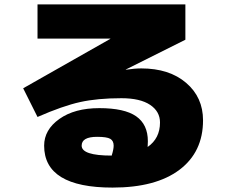

<svg xmlns="http://www.w3.org/2000/svg" viewBox="-20 -780 1040 870"><path d="M820 -600 550 -465V-464Q590 -470 620 -470Q747 -470 823.5 -404.5Q900 -339 900 -235Q900 -91 793 -10.5Q686 70 490 70Q180 70 180 -120Q180 -192 249 -241Q318 -290 430 -290Q544 -290 597 -253Q650 -216 650 -140Q650 -123 649 -114Q705 -153 705 -225Q705 -275 660 -305Q615 -335 530 -335Q422 -335 343 -317.5Q264 -300 150 -250L85 -380L480 -604V-605H150V-760H820ZM486 -75Q495 -103 495 -120Q495 -142 479.5 -151Q464 -160 420 -160Q350 -160 350 -120Q350 -75 486 -75Z"/></svg>

Font: Mplus 1p Black
Style: Regular
Weight: 900
Version: Version 1.061